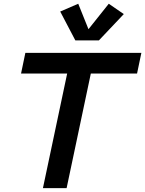

<svg xmlns="http://www.w3.org/2000/svg" viewBox="-20 -978 755 998"><path d="M203.1 0 329.1 -595.7H89.4L111.8 -703.1H714.8L692.4 -595.7H452.1L326.2 0ZM545.4 -958.5 623.5 -904.8 494.1 -768.1H371.6L293 -918L386.7 -958.5L439.9 -826.2Z"/></svg>

Font: Schibsted Grotesk SemiBold
Style: Italic
Weight: 600
Italic angle: -12°
Designer: Bakken & Baeck AS, Henrik Kongsvoll
Foundry: Schibsted ASA
Version: Version 1.100;gftools[0.9.25]